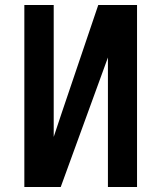

<svg xmlns="http://www.w3.org/2000/svg" viewBox="-20 -745 640 765"><path d="M410 0V-516L222 0H77V-725H194V-199.5L226 -295.5L371.5 -725H526V0Z"/></svg>

Font: JuliaMono SemiBold
Style: Regular
Weight: 600
Monospace: yes
Designer: cormullion
Foundry: corm
Version: Version 0.055; ttfautohint (v1.8.4)